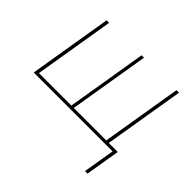

<svg xmlns="http://www.w3.org/2000/svg" viewBox="-165 -726 1129 1129"><g transform="rotate(45 400.0 -161.5)"><path d="M687 197H666L699 0H43L129 -520H150L67 -19H337L420 -520H440L357 -19H627L710 -520H731L648 -19H723Z"/></g></svg>

Font: Iosevka Aile Thin Oblique
Style: Regular
Weight: 100
Italic angle: -9°
Designer: Belleve Invis
Foundry: Belleve Invis
Version: Version 31.1.0; ttfautohint (v1.8.4)